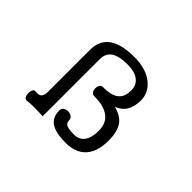

<svg xmlns="http://www.w3.org/2000/svg" viewBox="-140 -986 1279 1279"><g transform="rotate(45 500.0 -346.5)"><path d="M253.9 -537.1V-139.6Q253.9 -104.5 238.3 -90.8Q223.6 -79.1 194.3 -83Q180.7 -85 173.8 -72.3Q167 -59.6 167 -42Q167 -23.4 173.8 -11.7Q180.7 2.9 194.3 2Q220.7 -2 265.6 -2Q304.7 -2 343.8 1V-537.1Q343.8 -589.8 379.9 -616.2Q418.9 -643.6 499 -643.6Q567.4 -643.6 603.5 -616.2Q639.6 -588.9 639.6 -537.1Q639.6 -483.4 612.3 -456.1Q578.1 -420.9 495.1 -420.9Q478.5 -423.8 468.8 -410.2Q460 -398.4 460 -378.9Q460 -360.4 468.8 -348.6Q478.5 -335 495.1 -336.9Q585 -336.9 630.9 -300.8Q676.8 -265.6 676.8 -196.3Q676.8 -130.9 652.3 -96.7Q627 -60.5 576.2 -60.5Q526.4 -60.5 506.8 -70.3Q487.3 -80.1 487.3 -105.5Q487.3 -123 472.7 -133.8Q459 -142.6 440.4 -142.6Q421.9 -142.6 408.2 -133.8Q394.5 -123 394.5 -105.5Q394.5 -43.9 435.5 -13.7Q479.5 17.6 576.2 17.6Q676.8 17.6 725.6 -43Q769.5 -96.7 769.5 -196.3Q769.5 -279.3 738.3 -324.2Q707 -367.2 639.6 -383.8Q687.5 -402.3 710.9 -442.4Q732.4 -480.5 732.4 -537.1Q732.4 -610.4 672.9 -658.2Q608.4 -710.9 498 -710.9Q384.8 -710.9 323.2 -672.9Q253.9 -628.9 253.9 -537.1Z"/></g></svg>

Font: GungsuhChe
Style: Regular
Weight: 400
Monospace: yes
Version: Version 2.21